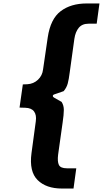

<svg xmlns="http://www.w3.org/2000/svg" viewBox="-20 -901 597 1110"><path d="M338 189Q247 189 197.5 140Q148 91 162 -15L187 -200Q192 -236 177 -256.5Q162 -277 126 -278L93 -279L112 -413L138 -414Q174 -416 199.5 -440Q225 -464 229 -500L256 -685Q272 -792 331 -836.5Q390 -881 481 -881H555L539 -764H492Q455 -764 435.5 -740.5Q416 -717 410 -677L383 -482Q378 -442 371.5 -418Q365 -394 348 -374L293 -355Q286 -353 285.5 -347Q285 -341 292 -337L336 -312Q349 -292 349 -265.5Q349 -239 342 -192L316 -7Q311 33 320.5 52.5Q330 72 367 72H421L405 189Z"/></svg>

Font: Finlandica
Style: Italic
Weight: 400
Italic angle: -8°
Designer: Niklas Ekholm, Juho Hiilivirta, Jaakko Suomalainen
Foundry: Helsinki Type Studio
Version: Version 1.064